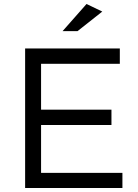

<svg xmlns="http://www.w3.org/2000/svg" viewBox="-20 -943 691 963"><path d="M106 0V-700H581V-623H186V-393H539V-316H186V-76H594V0ZM294 -787 414 -923 493 -885 369 -787Z"/></svg>

Font: Trueno
Style: Lt
Weight: 300
Designer: Julieta Ulanovsky
Foundry: Julieta Ulanovsky
Version: Version 3.001b